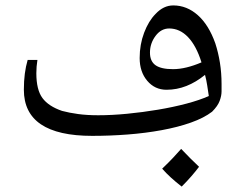

<svg xmlns="http://www.w3.org/2000/svg" viewBox="-20 -501 888 708"><path d="M320 0Q194 0 131 -42.5Q68 -85 68 -170Q68 -202 71.5 -229Q75 -256 82 -280H118Q116 -268 115 -255.5Q114 -243 114 -231Q114 -170 136.5 -139.5Q159 -109 209 -92Q235 -85 268 -80.5Q301 -76 342 -76Q392 -76 449 -81.5Q506 -87 562.5 -96.5Q619 -106 668 -119Q717 -132 750 -147Q747 -167 744 -186.5Q741 -206 736 -225Q703 -198 667.5 -184Q632 -170 594 -170Q551 -170 523 -203Q495 -236 495 -287Q495 -337 511.5 -380.5Q528 -424 554 -450Q583 -481 619 -481Q669 -481 709.5 -445Q750 -409 774 -341Q785 -307 791 -269.5Q797 -232 797 -191Q797 -180 797 -164Q797 -148 790 -129Q783 -110 762 -89Q732 -66 684 -49Q636 -32 576 -21Q516 -10 450.5 -5Q385 0 320 0ZM618 -246Q642 -246 668.5 -252.5Q695 -259 723 -271Q704 -332 673.5 -364Q643 -396 604 -396Q574 -396 553.5 -368.5Q533 -341 533 -307Q533 -275 553.5 -260.5Q574 -246 618 -246ZM650 187Q628 170 610 153.5Q592 137 578 121Q601 99 618 81Q635 63 648 48Q683 85 714 114Q702 130 686 148.5Q670 167 650 187Z"/></svg>

Font: Noto Naskh Arabic
Style: Regular
Weight: 400
Designer: Monotype Design Team, David Williams, Mohamad Dakak and Nizar Qandah
Foundry: Monotype Imaging Inc.
Version: Version 2.013